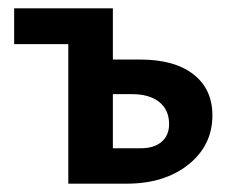

<svg xmlns="http://www.w3.org/2000/svg" viewBox="-20 -441 569 461"><path d="M317 -298Q399 -298 444.5 -262.5Q490 -227 490 -164Q490 -92 432.5 -46Q375 0 284 0H144V-335H14V-421H251V-298ZM318 -85Q350 -85 368 -100.5Q386 -116 386 -143Q386 -177 362.5 -196Q339 -215 296 -215H251V-85Z"/></svg>

Font: EauTest
Style: Bold
Weight: 700
Designer: Christian Thalmann (Catharsis Fonts)
Version: Version 0.001;PS 000.001;hotconv 1.0.88;makeotf.lib2.5.64775